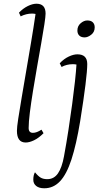

<svg xmlns="http://www.w3.org/2000/svg" viewBox="-20 -754 541 1032"><path d="M118 12Q71 12 71 -51Q71 -70 78 -116Q85 -162 96 -226.5Q107 -291 120 -367.5Q133 -444 146.5 -523.5Q160 -603 171 -679Q163 -681 152 -681Q121 -681 91 -666L82 -686Q104 -709 129.5 -721.5Q155 -734 176 -734Q225 -734 225 -681Q225 -666 218.5 -623Q212 -580 201.5 -521Q191 -462 179.5 -396Q168 -330 157.5 -266Q147 -202 140.5 -149.5Q134 -97 134 -66Q134 -40 157 -40Q177 -40 203 -57L214 -38Q188 -12 163 0Q138 12 118 12ZM218 258Q190 258 174.5 245.5Q159 233 159 212Q159 187 168 172Q185 193 199 201Q213 209 234 209Q270 209 291.5 178Q313 147 324 86Q337 16 348 -56Q359 -128 368 -195Q377 -262 383 -317Q389 -372 391 -407Q383 -409 372 -409Q338 -409 311 -394L301 -414Q324 -438 349.5 -450Q375 -462 396 -462Q449 -462 449 -410Q449 -376 439.5 -299Q430 -222 411 -103Q390 24 364 103.5Q338 183 302.5 220.5Q267 258 218 258ZM435 -553Q416 -553 406 -563Q396 -573 396 -590Q396 -614 413.5 -629Q431 -644 449 -644Q469 -644 479 -634Q489 -624 489 -607Q489 -582 470.5 -567.5Q452 -553 435 -553Z"/></svg>

Font: Petrona Light
Style: Italic
Weight: 300
Italic angle: -9°
Designer: Ringo R. Seeber
Foundry: Ringo R. Seeber
Version: Version 2.001; ttfautohint (v1.8.3)